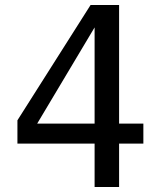

<svg xmlns="http://www.w3.org/2000/svg" viewBox="-20 -749 642 769"><path d="M358.9 0H457V-173.8H554.2V-253.9H457V-729H342.8L49.8 -267.1V-173.8H358.9ZM128.9 -253.9 358.9 -639.2V-253.9Z"/></svg>

Font: Hack
Style: Regular
Weight: 400
Monospace: yes
Designer: Christopher Simpkins
Foundry: Christopher Simpkins
Version: Version 2.010